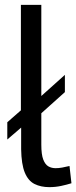

<svg xmlns="http://www.w3.org/2000/svg" viewBox="-20 -760 314 790"><path d="M183 10Q148 10 122 -3Q96 -16 82 -50Q68 -84 67 -146V-235L10 -186V-257L66 -306V-740H150V-365L247 -452V-381L150 -294V-165Q150 -124 158 -103.5Q166 -83 179 -75.5Q192 -68 209 -68Q221 -68 235.5 -70.5Q250 -73 266 -77L274 -6Q255 0 231.5 5Q208 10 183 10Z"/></svg>

Font: Georama
Style: Regular
Weight: 400
Designer: Jean-Baptiste Levee
Foundry: Production Type
Version: Version 1.000